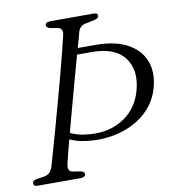

<svg xmlns="http://www.w3.org/2000/svg" viewBox="-79 -770 763 841"><g transform="rotate(-10 302.0 -350.0)"><path d="M166 -71Q158.5 -38.5 182.5 -34.5L218 -29Q234 -25.5 234 -14Q234 -7.5 227.8 -3.8Q221.5 0 212.5 0H21Q3 0 3 -13Q2.5 -26 21.5 -29.5L55 -34.5Q84.5 -39 94.5 -71Q101.5 -95 113.5 -137.5Q125.5 -180 140.5 -233.5Q155.5 -287 171.2 -344.8Q187 -402.5 201.8 -457.5Q216.5 -512.5 228 -558Q239.5 -603.5 246 -632Q252 -659.5 229 -664.5L195 -670.5Q178 -675 178 -686Q178 -700 203.5 -700H394Q411 -700 411 -688.5Q411 -676 390 -671L352 -663.5Q325.5 -658.5 318 -633.5Q314.5 -620 309.5 -602.2Q304.5 -584.5 298.5 -563.5H377.5Q464 -563.5 519 -533.8Q574 -504 594 -452Q614 -400 595.5 -333.5Q580 -277 539.2 -236.2Q498.5 -195.5 439.8 -173.8Q381 -152 311 -152.5Q279.5 -153 248.8 -158.5Q218 -164 192.5 -176Q183 -140.5 176.2 -113.2Q169.5 -86 166 -71ZM306.5 -181.5Q384 -180.5 442 -221.2Q500 -262 520 -336.5Q543.5 -423.5 501.2 -479.5Q459 -535.5 356.5 -535.5H290.5Q277 -486.5 261 -428.5Q245 -370.5 229.2 -312.2Q213.5 -254 200 -203.5Q225 -191 254.2 -186.2Q283.5 -181.5 306.5 -181.5Z"/></g></svg>

Font: Fraunces 72pt Soft Light
Style: Italic
Weight: 300
Italic angle: -16°
Version: Version 1.000;[b76b70a41]